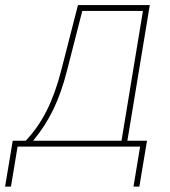

<svg xmlns="http://www.w3.org/2000/svg" viewBox="-63 -562 652 736"><path d="M-43.5 153.3 -14.2 -22.5H35.6Q59.1 -47.4 79.1 -75.9Q99.1 -104.5 116 -137.9Q132.8 -171.4 146.7 -210Q160.6 -248.5 171.9 -293L235.8 -542.5H511.2L425.3 -22.5H500.5L471.2 153.3H448.7L474.1 0H4.4L-21 153.3ZM64 -22.5H402.8L484.9 -520H252.4L194.3 -293Q172.4 -206.1 141.1 -141.8Q109.9 -77.6 64 -22.5Z"/></svg>

Font: Inter 16pt Thin
Style: Italic
Weight: 250
Italic angle: -9.3988°
Version: Version 4.001;git-66647c0bb